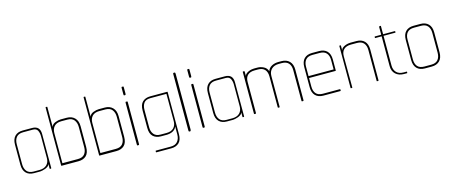

<svg xmlns="http://www.w3.org/2000/svg" viewBox="-37 -803 3025 1279"><g transform="rotate(-15 1476.0 -164.0)"><path d="M217 0H210Q208 0 208.5 -11.5Q209 -23 209 -34Q207 -25 198 -18.5Q189 -12 178.5 -8Q168 -4 157.5 -2Q147 0 143 0H101Q66 0 46.5 -20Q27 -40 27 -78V-216Q27 -254 46.5 -274Q66 -294 101 -294H165Q220 -294 220 -238V-4Q220 0 217 0ZM168 -282H101Q69 -282 54 -264Q39 -246 39 -216V-79Q39 -48 54 -29.5Q69 -11 101 -11H142Q173 -11 191 -28Q209 -45 209 -75V-226Q209 -248 200.5 -265Q192 -282 168 -282Z M407 0H290Q288 0 288 -4V-401Q288 -405 290 -405H298Q300 -405 300 -401V-266Q306 -284 327 -292Q348 -300 365 -300H407Q440 -300 460.5 -279.5Q481 -259 481 -221V-79Q481 -38 461 -19Q441 0 407 0ZM468 -220Q468 -249 453.5 -268Q439 -287 407 -287H365Q333 -287 316.5 -269.5Q300 -252 300 -223V-15H407Q439 -15 453.5 -33Q468 -51 468 -80Z M669 0H552Q550 0 550 -4V-401Q550 -405 552 -405H560Q562 -405 562 -401V-266Q568 -284 589 -292Q610 -300 627 -300H669Q702 -300 722.5 -279.5Q743 -259 743 -221V-79Q743 -38 723 -19Q703 0 669 0ZM730 -220Q730 -249 715.5 -268Q701 -287 669 -287H627Q595 -287 578.5 -269.5Q562 -252 562 -223V-15H669Q701 -15 715.5 -33Q730 -51 730 -80Z M815 -345Q811 -345 811 -353V-397Q811 -403 812 -403.5Q813 -404 815 -404H821Q824 -404 825 -403.5Q826 -403 826 -397V-353Q826 -345 821 -345ZM815 0Q813 0 812 -1Q811 -2 811 -7V-294Q811 -300 812 -300.5Q813 -301 815 -301H821Q824 -301 825 -300.5Q826 -300 826 -294V-7Q826 -2 825 -1Q824 0 821 0Z M1026 77H924Q921 77 921 73V68Q921 65 924 65H1026Q1058 65 1073.5 46Q1089 27 1089 -2V-57Q1084 -44 1075.5 -36.5Q1067 -29 1057 -25Q1047 -21 1037.5 -19.5Q1028 -18 1023 -18H981Q947 -18 927 -37Q907 -56 907 -96V-216Q907 -256 927 -275Q947 -294 981 -294H1098Q1100 -294 1100 -291V-1Q1100 39 1080 58Q1060 77 1026 77ZM978 -282Q946 -282 933 -263.5Q920 -245 920 -216V-96Q920 -67 935 -48.5Q950 -30 981 -30H1023Q1055 -30 1072 -47.5Q1089 -65 1089 -94V-282Z M1178 0H1172Q1168 0 1167.5 -4.5Q1167 -9 1167 -10V-391Q1167 -393 1167 -399Q1167 -405 1172 -405H1178Q1182 -405 1182.5 -399.5Q1183 -394 1183 -392V-10Q1183 -7 1182 -5Q1180 0 1178 0Z M1268 -345Q1264 -345 1264 -353V-397Q1264 -403 1265 -403.5Q1266 -404 1268 -404H1274Q1277 -404 1278 -403.5Q1279 -403 1279 -397V-353Q1279 -345 1274 -345ZM1268 0Q1266 0 1265 -1Q1264 -2 1264 -7V-294Q1264 -300 1265 -300.5Q1266 -301 1268 -301H1274Q1277 -301 1278 -300.5Q1279 -300 1279 -294V-7Q1279 -2 1278 -1Q1277 0 1274 0Z M1547 0H1540Q1538 0 1538.5 -11.5Q1539 -23 1539 -34Q1537 -25 1528 -18.5Q1519 -12 1508.5 -8Q1498 -4 1487.5 -2Q1477 0 1473 0H1431Q1396 0 1376.5 -20Q1357 -40 1357 -78V-216Q1357 -254 1376.5 -274Q1396 -294 1431 -294H1495Q1550 -294 1550 -238V-4Q1550 0 1547 0ZM1498 -282H1431Q1399 -282 1384 -264Q1369 -246 1369 -216V-79Q1369 -48 1384 -29.5Q1399 -11 1431 -11H1472Q1503 -11 1521 -28Q1539 -45 1539 -75V-226Q1539 -248 1530.5 -265Q1522 -282 1498 -282Z M1956 0H1949Q1946 0 1946 -4V-216Q1946 -247 1930.5 -264Q1915 -281 1885 -281H1863Q1832 -281 1813.5 -263.5Q1795 -246 1795 -216V-4Q1795 0 1793 0H1785Q1782 0 1782 -4V-216Q1782 -247 1766.5 -264Q1751 -281 1721 -281H1697Q1666 -281 1649 -265.5Q1632 -250 1632 -219V-4Q1632 0 1628 0H1621Q1618 0 1618 -4V-291Q1618 -294 1621 -294H1628Q1631 -294 1631 -289V-261Q1635 -271 1643 -277Q1651 -283 1661 -287Q1671 -291 1680.5 -292.5Q1690 -294 1696 -294H1721Q1741 -294 1762 -283.5Q1783 -273 1790 -250Q1793 -261 1800.5 -269.5Q1808 -278 1818.5 -283.5Q1829 -289 1840.5 -291.5Q1852 -294 1863 -294H1885Q1920 -294 1940 -273.5Q1960 -253 1960 -216V-4Q1960 0 1956 0Z M2217 -138H2034V-79Q2034 -48 2049 -30.5Q2064 -13 2096 -13H2213Q2216 -13 2216 -10V-3Q2216 0 2213 0H2096Q2061 0 2041.5 -20Q2022 -40 2022 -78V-216Q2022 -254 2041.5 -274Q2061 -294 2096 -294H2145Q2180 -294 2199.5 -274Q2219 -254 2219 -216V-143Q2219 -138 2217 -138ZM2207 -216Q2207 -246 2192 -263.5Q2177 -281 2145 -281H2096Q2064 -281 2049 -263.5Q2034 -246 2034 -216V-151H2207Z M2474 0H2466Q2464 0 2464 -4V-216Q2464 -246 2449 -263.5Q2434 -281 2403 -281H2361Q2329 -281 2312 -265Q2295 -249 2295 -219L2296 -4Q2296 0 2294 0H2286Q2284 0 2284 -4V-291Q2284 -294 2286 -294H2294Q2295 -294 2295 -287V-276V-260Q2298 -270 2306.5 -276.5Q2315 -283 2325.5 -287Q2336 -291 2345.5 -292.5Q2355 -294 2361 -294H2403Q2437 -294 2457 -274Q2477 -254 2477 -216V-4Q2477 0 2474 0Z M2673 0H2652Q2617 0 2595 -20Q2573 -40 2573 -76V-281H2529Q2527 -281 2527 -284V-288Q2527 -292 2529 -292H2573V-345Q2573 -350 2577 -350H2585Q2587 -350 2586.5 -348.5Q2586 -347 2586 -345V-292H2667Q2669 -292 2669 -288V-284Q2669 -281 2667 -281H2586V-76Q2586 -47 2603 -29Q2620 -11 2652 -11H2673Q2675 -11 2675 -8V-3Q2675 0 2673 0Z M2844 0H2796Q2761 0 2741.5 -20Q2722 -40 2722 -78V-216Q2722 -254 2741.5 -274Q2761 -294 2796 -294H2844Q2878 -294 2898 -274Q2918 -254 2918 -216V-78Q2918 -40 2898 -20Q2878 0 2844 0ZM2905 -216Q2905 -246 2890 -263.5Q2875 -281 2844 -281H2796Q2764 -281 2749 -263.5Q2734 -246 2734 -216V-79Q2734 -48 2749 -30.5Q2764 -13 2796 -13H2844Q2875 -13 2890 -31Q2905 -49 2905 -79Z"/></g></svg>

Font: Chathura Thin
Style: Regular
Weight: 250
Designer: Appaji Ambarisha Darbha
Foundry: Aditya Fonts
Version: Version 1.001 2016